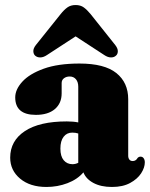

<svg xmlns="http://www.w3.org/2000/svg" viewBox="-20 -731 596 763"><path d="M20.5 -104.5Q20.5 -171.5 78.8 -210Q137 -248.5 245.5 -248.5Q271.5 -248.5 291 -244.5V-386.5Q291 -405 281.8 -416Q272.5 -427 257 -427Q243.5 -427 234.2 -420Q225 -413 225 -401V-360Q225 -320.5 198 -297.5Q171 -274.5 122.5 -274.5Q40.5 -274.5 40.5 -344Q40.5 -375.5 68.8 -406.5Q97 -437.5 153.8 -458Q210.5 -478.5 296 -478.5Q395 -478.5 442.2 -440.8Q489.5 -403 489.5 -336.5V-112Q489.5 -103 494 -97Q498.5 -91 507.5 -91Q520 -91 527 -103.5Q532 -108.5 538.5 -108.5Q546.5 -108.5 551 -102Q555.5 -95.5 555.5 -86Q555.5 -65 540.8 -42.2Q526 -19.5 497 -3.8Q468 12 425 12Q381 12 351.2 -4Q321.5 -20 311.5 -46Q287.5 -18 248 -3Q208.5 12 164.5 12Q99.5 12 60 -21Q20.5 -54 20.5 -104.5ZM220 -140.5Q220 -110 233.2 -94.2Q246.5 -78.5 268 -78.5Q280 -78.5 291 -84V-200.5Q280.5 -204 267 -204Q245.5 -204 232.8 -187.5Q220 -171 220 -140.5ZM167 -512.5Q153 -503 140.5 -502.8Q128 -502.5 119.5 -510Q113 -516 112.5 -527.2Q112 -538.5 122.5 -552L221 -675Q234.5 -692 247.8 -701.5Q261 -711 280.5 -711Q300 -711 313 -701.5Q326 -692 340 -675L438 -552Q448.5 -538.5 448.2 -527.2Q448 -516 441 -510Q433 -502.5 420.5 -502.8Q408 -503 394 -512.5L280.5 -586.5Z"/></svg>

Font: Fraunces 72pt Soft Black
Style: Regular
Weight: 900
Version: Version 1.000;[b76b70a41]